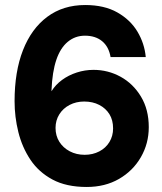

<svg xmlns="http://www.w3.org/2000/svg" viewBox="-20 -732 645 764"><path d="M325 12Q244 12 189 -17.5Q134 -47 101 -96.5Q68 -146 53 -206.5Q38 -267 38 -329Q38 -447 71.5 -532.5Q105 -618 168 -665Q231 -712 319 -712Q395 -712 447 -682.5Q499 -653 527 -606Q555 -559 560 -505H420Q413 -546 386.5 -568Q360 -590 318 -590Q279 -590 249.5 -565.5Q220 -541 204 -493.5Q188 -446 185 -374Q185 -373 185 -372Q185 -371 185 -369Q201 -395 227 -414Q253 -433 285.5 -443.5Q318 -454 352 -454Q410 -454 460 -426.5Q510 -399 541 -347.5Q572 -296 572 -226Q572 -161 540.5 -106.5Q509 -52 453.5 -20Q398 12 325 12ZM317 -116Q349 -116 375 -129.5Q401 -143 415.5 -167Q430 -191 430 -221Q430 -254 415.5 -277.5Q401 -301 375 -314.5Q349 -328 315 -328Q283 -328 257 -314.5Q231 -301 216 -277Q201 -253 201 -223Q201 -192 216 -168Q231 -144 257.5 -130Q284 -116 317 -116Z"/></svg>

Font: DM Sans 36pt Black
Style: Regular
Weight: 900
Designer: Colophon Foundry, Jonny Pinhorn
Foundry: Colophon Foundry
Version: Version 4.004;gftools[0.9.30]